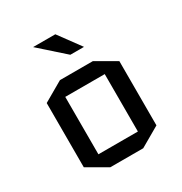

<svg xmlns="http://www.w3.org/2000/svg" viewBox="-169 -843 923 973"><g transform="rotate(-30 292.5 -356.5)"><path d="M505 -62 389 5H196L80 -62V-438L196 -505H389L505 -438ZM177 -418V-82H408V-418ZM292 -718 386 -590H306L162 -718Z"/></g></svg>

Font: Quantico
Style: Regular
Weight: 400
Designer: Matt Desmond
Foundry: MADtype
Version: Version 2.002